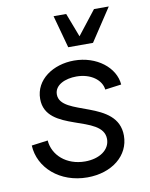

<svg xmlns="http://www.w3.org/2000/svg" viewBox="-84 -792 680 870"><g transform="rotate(-10 256.0 -357.0)"><path d="M248 16C361 16 443 -50 443 -142C443 -310 176 -276 176 -378C176 -422 226 -443 277 -443C343 -443 391 -407 396 -362L471 -372C465 -451 383 -516 279 -516C183 -516 98 -460 98 -371C98 -214 365 -256 365 -140C365 -90 316 -57 250 -57C164 -57 104 -112 99 -180L24 -170C29 -67 121 16 248 16ZM264 -580H378L477 -730H409L323 -620L281 -730H223Z"/></g></svg>

Font: Uncut Sans
Style: Italic
Weight: 400
Italic angle: -11°
Designer: Kasper Nordkvist
Foundry: UNCUT.wtf
Version: Version 1.304;Glyphs 3.2 (3246)